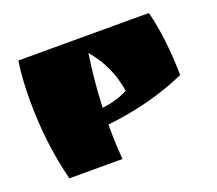

<svg xmlns="http://www.w3.org/2000/svg" viewBox="-91 -624 847 749"><g transform="rotate(-20 332.5 -250.0)"><path d="M294 -125Q294 -68 299 0H79Q38 -159 38 -338Q38 -429 49 -500H591Q620 -387 623 -231Q475 -165 294 -145ZM295 -214Q359 -222 402 -246Q386 -352 316 -434Q300 -335 295 -214Z"/></g></svg>

Font: Ruslan Display
Style: Regular
Weight: 400
Version: Version 1.000